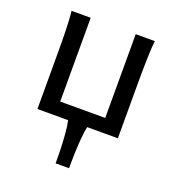

<svg xmlns="http://www.w3.org/2000/svg" viewBox="-130 -601 841 920"><g transform="rotate(20 290.5 -141.5)"><path d="M339.4 0Q336.4 11.7 334 28.6Q331.5 45.4 330.1 64.9Q328.6 84.5 327.4 105.5Q326.2 126.5 325.7 146.5Q325.2 166.5 325 184.3Q324.7 202.1 324.7 214.8H256.3Q256.3 202.1 256.1 184.3Q255.9 166.5 255.4 146.5Q254.9 126.5 253.7 105.5Q252.4 84.5 251 64.9Q249.5 45.4 247.1 28.6Q244.6 11.7 241.7 0H85.4V-258.8Q85.4 -294.4 85.2 -329.1Q85 -363.8 84.2 -394.8Q83.5 -425.8 82 -452.4Q80.6 -479 78.1 -498H175.8V-70.8H405.3V-498H502.9Q500.5 -479 499 -452.4Q497.6 -425.8 496.8 -394.8Q496.1 -363.8 495.8 -329.1Q495.6 -294.4 495.6 -258.8V0Z"/></g></svg>

Font: Andika
Style: Regular
Weight: 400
Designer: Victor Gaultney, Annie Olsen, Julie Remington, Don Collingsworth, Eric Hays
Foundry: SIL International
Version: Version 1.001